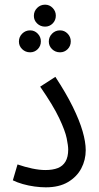

<svg xmlns="http://www.w3.org/2000/svg" viewBox="-20 -798 425 822"><path d="M35 -26 55 -94Q87 -83 118 -76.5Q149 -70 174 -70Q206 -70 227.5 -78.5Q249 -87 260.5 -106.5Q272 -126 272 -158Q272 -174 265.5 -206Q259 -238 233.5 -292Q208 -346 152 -427L217 -469Q263 -399 291.5 -341Q320 -283 333.5 -236.5Q347 -190 347 -155Q347 -113 328 -77Q309 -41 271 -18.5Q233 4 176 4Q154 4 128 0.5Q102 -3 77.5 -10Q53 -17 35 -26ZM173 -684Q153 -684 139 -697.5Q125 -711 125 -730Q125 -750 139 -764Q153 -778 173 -778Q192 -778 205.5 -764Q219 -750 219 -731Q219 -711 205.5 -697.5Q192 -684 173 -684ZM109 -574Q89 -574 75 -587.5Q61 -601 61 -620Q61 -640 75 -654Q89 -668 109 -668Q128 -668 141.5 -654Q155 -640 155 -621Q155 -601 141.5 -587.5Q128 -574 109 -574ZM237 -574Q217 -574 203 -587.5Q189 -601 189 -620Q189 -640 203 -654Q217 -668 237 -668Q256 -668 269.5 -654Q283 -640 283 -621Q283 -601 269.5 -587.5Q256 -574 237 -574Z"/></svg>

Font: Noto Sans Arabic ExtraCondensed
Style: Regular
Weight: 400
Width: 2
Designer: Monotype Design Team, Nadine Chahine, Nizar Qandah and Khaled Hosny
Foundry: Monotype Imaging Inc.
Version: Version 2.012